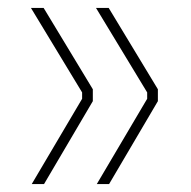

<svg xmlns="http://www.w3.org/2000/svg" viewBox="-20 -503 482 484"><path d="M254 -483 378 -278V-248L255 -39H224L351 -254V-270L222 -483ZM90 -483 214 -278V-248L91 -39H60L187 -254V-270L58 -483Z"/></svg>

Font: Sora Thin
Style: Regular
Weight: 32
Designer: Jonathan Barnbrook, Julián Moncada
Foundry: Barnbrook Fonts
Version: Version 2.000